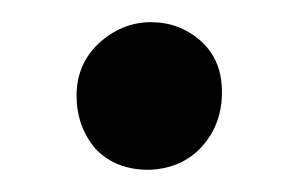

<svg xmlns="http://www.w3.org/2000/svg" viewBox="-20 -304 270 173"><path d="M66 -170Q49 -190 49 -218Q49 -246 69 -265Q90 -284 116 -284Q142 -284 161 -267Q180 -250 180 -221Q180 -192 162 -172Q144 -152 114 -151Q84 -151 66 -170Z"/></svg>

Font: Lusitana
Style: Bold
Weight: 700
Designer: Ana Paula Megda
Foundry: Ana Paula Megda
Version: Version 1.001; ttfautohint (v1.4.1)